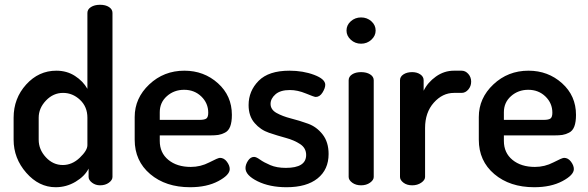

<svg xmlns="http://www.w3.org/2000/svg" viewBox="-20 -776 2462 804"><path d="M451 -722V-35Q451 -22 436 -11Q421 0 399 0Q380 0 365.5 -11Q351 -22 351 -35V-70Q335 -38 296.5 -15Q258 8 213 8Q143 8 90 -52.5Q37 -113 37 -191V-283Q37 -364 89.5 -422Q142 -480 216 -480Q260 -480 294 -458Q328 -436 346 -404V-722Q346 -737 361 -746.5Q376 -756 399 -756Q422 -756 436.5 -746.5Q451 -737 451 -722ZM142 -283V-191Q142 -150 172 -117.5Q202 -85 243 -85Q282 -85 314 -115.5Q346 -146 346 -168V-283Q346 -329 315 -358Q284 -387 244 -387Q203 -387 172.5 -355Q142 -323 142 -283Z M752 -480Q834 -480 892.5 -427.5Q951 -375 951 -295Q951 -265 944 -246.5Q937 -228 922 -220.5Q907 -213 894 -211Q881 -209 860 -209H649V-186Q649 -136 685 -106.5Q721 -77 779 -77Q820 -77 856.5 -96Q893 -115 901 -115Q918 -115 930 -99Q942 -83 942 -68Q942 -43 894 -17.5Q846 8 776 8Q674 8 609 -47Q544 -102 544 -191V-286Q544 -365 605 -422.5Q666 -480 752 -480ZM649 -274H815Q837 -274 844.5 -280Q852 -286 852 -304Q852 -344 823 -372Q794 -400 751 -400Q709 -400 679 -373.5Q649 -347 649 -306Z M1177 -73Q1262 -73 1262 -127Q1262 -156 1237 -172.5Q1212 -189 1177 -198.5Q1142 -208 1106.5 -220Q1071 -232 1046 -261Q1021 -290 1021 -336Q1021 -395 1063 -437.5Q1105 -480 1192 -480Q1249 -480 1295.5 -462.5Q1342 -445 1342 -421Q1342 -407 1330.5 -388.5Q1319 -370 1302 -370Q1296 -370 1261 -384.5Q1226 -399 1194 -399Q1154 -399 1133.5 -381Q1113 -363 1113 -341Q1113 -317 1138 -303Q1163 -289 1198.5 -280Q1234 -271 1270 -258Q1306 -245 1331 -213Q1356 -181 1356 -131Q1356 -66 1310 -29Q1264 8 1180 8Q1109 8 1058.5 -17Q1008 -42 1008 -72Q1008 -87 1018.5 -103Q1029 -119 1044 -119Q1053 -119 1069 -107.5Q1085 -96 1112 -84.5Q1139 -73 1177 -73Z M1545 -440V-35Q1545 -22 1529.5 -11Q1514 0 1492 0Q1470 0 1455 -11Q1440 -22 1440 -35V-440Q1440 -455 1454.5 -464.5Q1469 -474 1492 -474Q1515 -474 1530 -464.5Q1545 -455 1545 -440ZM1553 -648Q1553 -626 1535 -609.5Q1517 -593 1492 -593Q1467 -593 1449 -609.5Q1431 -626 1431 -648Q1431 -671 1449 -687Q1467 -703 1492 -703Q1517 -703 1535 -687Q1553 -671 1553 -648Z M1913 -387H1881Q1833 -387 1796.5 -346Q1760 -305 1760 -240V-35Q1760 -22 1744 -11Q1728 0 1706 0Q1684 0 1669.5 -11Q1655 -22 1655 -35V-440Q1655 -455 1669.5 -464.5Q1684 -474 1706 -474Q1726 -474 1740 -464.5Q1754 -455 1754 -440V-396Q1771 -431 1805.5 -455.5Q1840 -480 1881 -480H1913Q1929 -480 1941 -466.5Q1953 -453 1953 -434Q1953 -415 1941 -401Q1929 -387 1913 -387Z M2193 -480Q2275 -480 2333.5 -427.5Q2392 -375 2392 -295Q2392 -265 2385 -246.5Q2378 -228 2363 -220.5Q2348 -213 2335 -211Q2322 -209 2301 -209H2090V-186Q2090 -136 2126 -106.5Q2162 -77 2220 -77Q2261 -77 2297.5 -96Q2334 -115 2342 -115Q2359 -115 2371 -99Q2383 -83 2383 -68Q2383 -43 2335 -17.5Q2287 8 2217 8Q2115 8 2050 -47Q1985 -102 1985 -191V-286Q1985 -365 2046 -422.5Q2107 -480 2193 -480ZM2090 -274H2256Q2278 -274 2285.5 -280Q2293 -286 2293 -304Q2293 -344 2264 -372Q2235 -400 2192 -400Q2150 -400 2120 -373.5Q2090 -347 2090 -306Z"/></svg>

Font: Dosis
Style: SemiBold
Weight: 600
Designer: Edgar Tolentino, Pablo Impallari, Igino Marini
Foundry: Edgar Tolentino, Pablo Impallari, Igino Marini
Version: Version 1.007